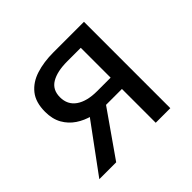

<svg xmlns="http://www.w3.org/2000/svg" viewBox="-125 -625 764 764"><g transform="rotate(-45 257.5 -243.0)"><path d="M349.9 0V-190.2H259.5Q223.9 -190.2 190 -198.9Q156.1 -207.5 129 -225.6Q101.8 -243.8 85.5 -272.6Q69.3 -301.5 69.3 -342Q69.3 -395.8 94.4 -427.1Q119.5 -458.5 162.6 -472.2Q205.7 -486 260.1 -486H432V0ZM273.8 -253.8H349.9V-421.8H273.8Q216.9 -421.8 184.5 -402.6Q152.2 -383.4 152.2 -341.4Q152.2 -298.8 184.5 -276.3Q216.9 -253.8 273.8 -253.8ZM32.5 0 202.4 -231.2 271.3 -205.7 127.4 0Z"/></g></svg>

Font: Source Sans 3 VF
Style: Regular
Weight: 200
Designer: Paul D. Hunt
Foundry: Adobe
Version: Version 3.046;hotconv 1.0.118;makeotfexe 2.5.65603